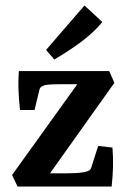

<svg xmlns="http://www.w3.org/2000/svg" viewBox="-20 -680 470 700"><path d="M272 -387 279 -373H203Q189 -373 173.5 -372.5Q158 -372 146 -370Q137 -368 131 -364Q125 -360 123 -350L106 -279H53Q49 -314 47.5 -351Q46 -388 49 -421H378L397 -378L153 -35L146 -48H221Q239 -48 257.5 -49Q276 -50 290 -53Q299 -55 305 -58.5Q311 -62 313 -70L338 -148L390 -142Q393 -107 392 -71Q391 -35 387 0H44L24 -42ZM148 -498 288 -660 353 -600Q336 -578 308 -553.5Q280 -529 246 -506Q212 -483 178 -463Z"/></svg>

Font: Yrsa SemiBold
Style: Regular
Weight: 600
Version: Version 2.004